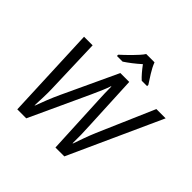

<svg xmlns="http://www.w3.org/2000/svg" viewBox="-224 -1167 1391 1391"><g transform="rotate(45 471.5 -472.0)"><path d="M107 -714H195L209 -279Q210 -237 208.5 -193.5Q207 -150 205 -110H208Q222 -149 242 -199Q262 -249 283 -294L479 -714H570L590 -296Q593 -248 594 -197.5Q595 -147 594 -110H597Q610 -148 626 -192.5Q642 -237 661 -282L848 -714H943L619 0H528L506 -460Q504 -493 503 -530.5Q502 -568 502 -599H499Q489 -569 475.5 -537.5Q462 -506 440 -457L229 0H137ZM374 -797Q386 -808 406 -826.5Q426 -845 446.5 -866Q467 -887 485.5 -907.5Q504 -928 514 -944H599Q614 -905 639 -865.5Q664 -826 683 -797V-784H628Q610 -800 589.5 -824Q569 -848 549 -875Q519 -848 488.5 -824.5Q458 -801 432 -784H374Z"/></g></svg>

Font: BC Sans
Style: Italic
Weight: 400
Italic angle: -12°
Designer: Monotype Design Team
Designer: Province of B.C.
Foundry: Monotype Imaging Inc.
Version: Version 2.000;GOOG;noto-source:20170915:90ef993387c0